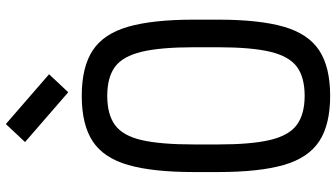

<svg xmlns="http://www.w3.org/2000/svg" viewBox="-260 -846 1121 640"><g transform="rotate(-90 300.0 -526.5)"><path d="M300 14Q204 14 148.5 -22.5Q93 -59 69.5 -141Q46 -223 46 -360V-440Q46 -577 69.5 -659Q93 -741 148.5 -777.5Q204 -814 300 -814Q396 -814 451.5 -777.5Q507 -741 530.5 -659Q554 -577 554 -440V-360Q554 -223 530.5 -141Q507 -59 451.5 -22.5Q396 14 300 14ZM300 -71Q362 -71 397 -97Q432 -123 447 -186Q462 -249 462 -360V-440Q462 -551 447 -614Q432 -677 397 -703Q362 -729 300 -729Q238 -729 202.5 -703Q167 -677 152.5 -614Q138 -551 138 -440V-360Q138 -249 153 -186Q168 -123 203.5 -97Q239 -71 300 -71ZM312 -859 146 -1003 206 -1067 372 -923Z"/></g></svg>

Font: Victor Mono Thin SemiBold
Style: Regular
Weight: 600
Monospace: yes
Version: Version 1.561;gftools[0.9.30]